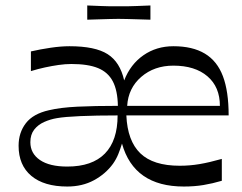

<svg xmlns="http://www.w3.org/2000/svg" viewBox="-20 -668 883 702"><path d="M226 14Q141 14 94.5 -25Q48 -64 48 -135Q48 -183 74.5 -217.5Q101 -252 159 -265Q201 -275 263.5 -278Q326 -281 411 -281Q410 -337 392.5 -370.5Q375 -404 338.5 -419Q302 -434 241 -434Q219 -434 194.5 -430.5Q170 -427 144.5 -421.5Q119 -416 93 -408V-480Q128 -488 165.5 -493.5Q203 -499 234 -499Q328 -499 373.5 -470Q419 -441 434 -374Q457 -433 504.5 -466Q552 -499 614 -499Q684 -499 729 -472Q774 -445 795 -389.5Q816 -334 816 -246H442Q446 -153 493 -107.5Q540 -62 637 -62Q674 -62 709.5 -68Q745 -74 791 -87V-7Q757 3 724 8.5Q691 14 652 14Q470 14 426 -143Q420 -123 412.5 -104.5Q405 -86 393 -69Q366 -32 323.5 -9Q281 14 226 14ZM226 -59Q317 -59 363.5 -106.5Q410 -154 410 -246Q332 -246 274 -243.5Q216 -241 188 -236Q164 -232 141.5 -222Q119 -212 105 -194Q91 -176 91 -148Q91 -107 126 -83Q161 -59 226 -59ZM445 -281H784Q784 -350 738.5 -389Q693 -428 614 -428Q544 -428 496.5 -387Q449 -346 445 -281ZM299 -596V-648Q329 -647 348.5 -646Q368 -645 383 -645Q398 -645 414 -645Q430 -645 445 -645Q460 -645 480 -646Q500 -647 530 -648V-596Q500 -597 480 -597.5Q460 -598 444.5 -598.5Q429 -599 413 -599Q397 -599 382.5 -598.5Q368 -598 348.5 -597.5Q329 -597 299 -596Z"/></svg>

Font: Ojuju Medium
Style: Regular
Weight: 500
Designer: Chisaokwu Joboson, Mirko Velimirovic
Foundry: Udi Foundry
Version: Version 1.000